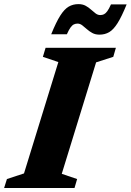

<svg xmlns="http://www.w3.org/2000/svg" viewBox="-48 -936 650 956"><path d="M242.5 -627 165.5 -653 179 -698H529L516 -653L430.5 -625.5L259.5 -70.5L336 -44.5L323 0H-27.5L-13.5 -44.5L71.5 -72.5ZM582.5 -914Q558 -853.5 537.5 -821Q517 -788.5 495.8 -776Q474.5 -763.5 447.5 -763.5Q426.5 -763.5 411.5 -771.8Q396.5 -780 384.5 -790.8Q372.5 -801.5 361.5 -810Q350.5 -818.5 338.5 -818.5Q328 -818.5 319.8 -814.5Q311.5 -810.5 303.2 -799.2Q295 -788 285 -765.5H207Q231.5 -826 252 -858.2Q272.5 -890.5 294 -903Q315.5 -915.5 342.5 -915.5Q363.5 -915.5 378.5 -907.2Q393.5 -899 405.2 -888.2Q417 -877.5 428 -869.2Q439 -861 451 -861Q461.5 -861 469.8 -865Q478 -869 486.2 -880.2Q494.5 -891.5 504.5 -914Z"/></svg>

Font: Newsreader 9pt
Style: Bold Italic
Weight: 700
Italic angle: -17°
Designer: Hugues Gentile
Foundry: Production Type
Version: Version 1.003